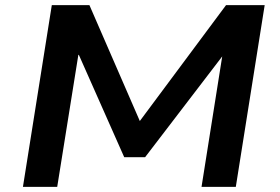

<svg xmlns="http://www.w3.org/2000/svg" viewBox="-20 -725 1085 745"><path d="M69 0 181 -705H327L524 -252H520L857 -705H1007L895 0H762L843 -511H846L543 -115H462L286 -512H284L202 0Z"/></svg>

Font: Nunito Sans 7pt SemiExpanded
Style: Bold Italic
Weight: 700
Width: 6
Italic angle: -9°
Designer: Vernon Adams
Foundry: Vernon Adams
Version: Version 3.101;gftools[0.9.27]